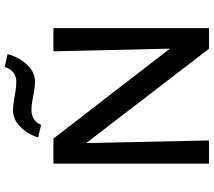

<svg xmlns="http://www.w3.org/2000/svg" viewBox="-66 -838 904 812"><g transform="rotate(-90 386.0 -432.0)"><path d="M100 0V-658H184L198 0ZM629 0H586L135 -587L136 -658H206L626 -114ZM673 -658V0H590L575 -658ZM264 -710 211 -723Q220 -754 238 -778Q256 -802 278 -815.5Q300 -829 325 -829Q343 -829 364 -825.5Q385 -822 407 -818.5Q429 -815 448 -815Q469 -815 485.5 -828Q502 -841 509 -864L563 -852Q549 -800 517 -768Q485 -736 448 -736Q427 -736 405.5 -740Q384 -744 364 -747.5Q344 -751 325 -751Q305 -751 288.5 -740.5Q272 -730 264 -710Z"/></g></svg>

Font: Ysabeau Infant SemiBold
Style: Regular
Weight: 600
Designer: Christian Thalmann (Catharsis Fonts)
Version: Version 2.002; featfreeze: ss01,ss02,lnum